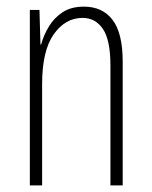

<svg xmlns="http://www.w3.org/2000/svg" viewBox="-20 -559 458 579"><path d="M233 -539Q289 -539 319.5 -499Q350 -459 350 -373V0H313V-362Q313 -438 290.5 -471.5Q268 -505 229 -505Q177 -505 142 -455.5Q107 -406 107 -305V0H70V-529H99L102 -425H104Q112 -454 128 -480Q144 -506 169.5 -522.5Q195 -539 233 -539Z"/></svg>

Font: Noto Sans Tamil ExtraCondensed ExtraLight
Style: Regular
Weight: 200
Width: 2
Designer: Jelle Bosma - Monotype Design Team
Foundry: Monotype Imaging Inc.
Version: Version 2.004; ttfautohint (v1.8.4.7-5d5b)